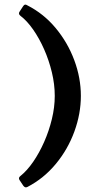

<svg xmlns="http://www.w3.org/2000/svg" viewBox="-20 -708 440 831"><path d="M65 -658 80 -681Q84 -687 88 -688Q92 -689 98 -685Q169 -649 221 -586.5Q273 -524 301.5 -447.5Q330 -371 330 -293Q330 -216 302 -139Q274 -62 222 1Q170 64 99 101Q93 104 89 102.5Q85 101 81 96L65 72Q58 62 68 54Q97 31 123.5 -7.5Q150 -46 171 -93.5Q192 -141 204.5 -192.5Q217 -244 217 -293Q217 -343 204.5 -395Q192 -447 171 -494.5Q150 -542 123.5 -580Q97 -618 68 -640Q58 -648 65 -658Z"/></svg>

Font: Young Serif Light
Style: Regular
Weight: 300
Designer: Bastien Sozeau
Foundry: NBR — Bastien Sozeau
Version: Version 5.001